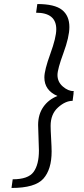

<svg xmlns="http://www.w3.org/2000/svg" viewBox="-20 -768 415 952"><path d="M43 121Q120 121 146.5 84.5Q173 48 173 -22Q173 -42 171 -86Q169 -130 169 -148Q169 -201 195 -238Q221 -275 265 -292Q200 -320 200 -384Q200 -420 229.5 -501Q259 -582 259 -623Q259 -705 159 -705L165 -748Q251 -748 287.5 -719Q324 -690 324 -634Q324 -585 294.5 -505Q265 -425 265 -396Q265 -362 291.5 -339Q318 -316 346 -316L344 -306H345L340 -268Q304 -268 267.5 -235Q231 -202 231 -144Q231 -125 233.5 -81Q236 -37 236 -17Q236 72 195 118Q154 164 37 164Z"/></svg>

Font: ArsenalItalic
Style: Italic
Weight: 400
Italic angle: -9°
Designer: Andrij Shevchenko
Foundry: Stairsfor.com
Version: Version 1.000